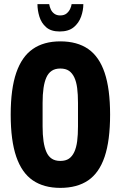

<svg xmlns="http://www.w3.org/2000/svg" viewBox="-20 -901 587 933"><path d="M273 12Q193 12 139.5 -24.5Q86 -61 59 -139.5Q32 -218 32 -344Q32 -469 59 -547.5Q86 -626 139.5 -663Q193 -700 273 -700Q355 -700 408.5 -663Q462 -626 488.5 -547.5Q515 -469 515 -344Q515 -218 488.5 -139.5Q462 -61 408.5 -24.5Q355 12 273 12ZM273 -119Q299 -119 315 -130Q331 -141 341 -162.5Q351 -184 355 -215Q359 -246 359 -287V-401Q359 -442 355 -473Q351 -504 341 -525Q331 -546 315 -557Q299 -568 273 -568Q248 -568 231.5 -557Q215 -546 205.5 -525Q196 -504 191.5 -473Q187 -442 187 -401V-287Q187 -246 191.5 -215Q196 -184 205.5 -162.5Q215 -141 231.5 -130Q248 -119 273 -119ZM270 -748Q228 -748 204.5 -768.5Q181 -789 171.5 -820Q162 -851 162 -881H219Q221 -868 227 -855Q233 -842 244.5 -834Q256 -826 272 -826Q292 -826 303.5 -835.5Q315 -845 321 -858Q327 -871 328 -881H385Q385 -851 374 -820Q363 -789 338 -768.5Q313 -748 270 -748Z"/></svg>

Font: Archivo ExtraCondensed ExtraBold
Style: Regular
Weight: 800
Width: 2
Designer: Hector Gatti
Foundry: Omnibus-Type
Version: Version 2.001